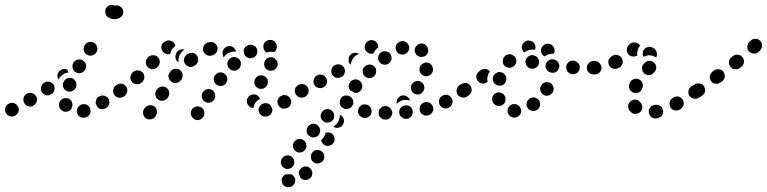

<svg xmlns="http://www.w3.org/2000/svg" viewBox="-48 -447 3124 782"><path d="M317 19Q320 14 321 9Q321 3 320 -2Q317 -13 308 -19Q298 -25 287 -22H286Q280 -20 276 -17Q272 -14 269 -9Q266 -5 265 1Q264 6 266 12Q268 23 278 29Q288 34 299 32L300 31Q305 30 310 27Q314 24 317 19ZM25 -13Q20 -23 9 -27Q-2 -30 -12 -25L-13 -24Q-23 -19 -26 -8Q-30 3 -24 13Q-19 23 -8 26Q3 30 13 24H14Q24 18 27 8Q31 -3 25 -13ZM207 5Q202 2 199 -2Q195 -6 194 -11Q193 -12 193 -13Q190 -24 196 -34Q202 -44 213 -47Q218 -48 223 -47Q229 -47 234 -44Q238 -41 242 -37Q245 -32 246 -27Q246 -27 246 -27Q247 -25 247 -22Q248 -20 247 -17Q244 -11 243 -4Q240 0 236 3Q232 6 228 7Q223 9 217 8Q212 8 207 5ZM397 -24Q398 -29 397 -35Q397 -40 394 -45Q388 -54 377 -57Q366 -60 356 -54H355Q350 -51 347 -47Q344 -42 343 -37Q341 -32 342 -26Q343 -21 346 -16Q351 -6 362 -3Q373 -1 383 -6L384 -7Q389 -10 392 -14Q395 -19 397 -24ZM102 -35Q103 -40 103 -45Q102 -51 99 -55Q93 -65 82 -68Q71 -71 61 -65H60Q51 -59 48 -48Q45 -37 51 -27Q56 -17 67 -14Q78 -11 88 -17L89 -18Q94 -20 97 -25Q101 -29 102 -35ZM464 -93Q460 -97 456 -100Q451 -103 446 -104Q440 -105 435 -104Q430 -103 425 -100L424 -99Q415 -92 413 -81Q411 -70 418 -61Q421 -56 425 -53Q430 -50 435 -49Q441 -48 446 -50Q451 -51 456 -54H457Q466 -61 468 -72Q470 -83 464 -93ZM170 -103Q166 -107 162 -110Q157 -113 152 -114Q146 -115 141 -114Q136 -113 131 -110L130 -109Q126 -106 123 -101Q120 -97 119 -91Q118 -86 119 -81Q120 -75 123 -71Q126 -66 131 -63Q136 -60 141 -59Q146 -58 152 -59Q157 -61 162 -64H163Q172 -71 174 -82Q176 -93 170 -103ZM225 -76Q235 -71 246 -76Q256 -80 261 -90V-92Q266 -102 261 -113Q257 -123 247 -128Q236 -132 226 -128Q215 -123 211 -113L210 -112Q206 -101 210 -91Q214 -80 225 -76ZM196 -159H197Q203 -165 211 -166Q219 -167 226 -163Q228 -157 231 -152Q224 -151 217 -149Q208 -145 200 -137Q194 -131 190 -123Q185 -132 186 -142Q188 -152 196 -159ZM260 -153Q265 -150 271 -149Q276 -148 281 -150Q287 -151 291 -154Q295 -158 298 -162L299 -163Q305 -173 302 -184Q299 -195 289 -201Q279 -207 268 -204Q257 -201 251 -192V-191Q245 -181 248 -170Q251 -159 260 -153ZM293 -243Q294 -237 297 -233Q300 -228 305 -225Q314 -219 325 -221Q337 -223 343 -232L344 -233Q347 -238 348 -243Q349 -249 348 -254Q347 -259 344 -264Q341 -269 336 -272Q327 -278 316 -276Q304 -274 298 -264L297 -263Q294 -259 293 -253Q292 -248 293 -243ZM451 -411Q456 -401 453 -390Q449 -379 439 -374Q429 -369 418 -369Q411 -369 404 -371Q398 -373 392 -377Q383 -383 381 -394Q379 -406 385 -415Q391 -423 400 -426Q410 -428 419 -424Q428 -427 437 -423Q446 -419 451 -411Z M771 -10Q761 -15 750 -13Q739 -10 733 0Q727 10 730 21Q733 32 743 38Q747 41 753 42Q758 43 763 41Q769 40 773 37Q777 33 780 29L781 28Q786 18 784 7Q781 -4 771 -10ZM580 -14Q575 -17 570 -18Q565 -19 559 -18Q554 -17 549 -14Q545 -12 542 -7L539 -4Q533 6 535 17Q537 28 546 35Q556 41 567 39Q578 37 585 28L587 24Q593 15 591 4Q589 -8 580 -14ZM1057 15Q1060 10 1061 5Q1062 -1 1060 -6Q1057 -17 1048 -23Q1038 -29 1027 -26H1026Q1015 -23 1009 -13Q1003 -4 1006 7Q1009 18 1019 24Q1028 30 1040 27Q1045 26 1050 23Q1054 19 1057 15ZM1134 -46Q1132 -50 1127 -54Q1123 -57 1118 -59Q1112 -60 1107 -60Q1102 -59 1097 -56H1096Q1086 -50 1083 -39Q1080 -28 1086 -18Q1088 -14 1093 -10Q1097 -7 1102 -5Q1107 -4 1113 -5Q1118 -5 1123 -8H1124Q1134 -14 1137 -25Q1140 -36 1134 -46ZM958 -40V-41Q959 -46 962 -51Q965 -55 970 -58Q975 -61 980 -62Q985 -63 991 -62Q998 -61 1003 -56Q1009 -51 1011 -44Q1007 -42 1004 -40Q995 -34 990 -25Q985 -17 984 -7Q983 -7 981 -7Q980 -8 979 -8Q968 -10 962 -20Q956 -29 958 -40ZM817 -80Q812 -83 807 -84Q801 -85 796 -84Q791 -83 786 -80Q782 -77 779 -72H778Q772 -62 774 -51Q776 -40 786 -33Q790 -30 796 -29Q801 -28 807 -29Q812 -30 816 -33Q821 -36 824 -41V-42Q831 -51 828 -62Q826 -73 817 -80ZM630 -90Q625 -93 620 -94Q615 -95 609 -94Q604 -93 599 -90Q595 -87 592 -83L589 -79Q583 -70 585 -59Q587 -47 597 -41Q606 -35 617 -37Q628 -39 635 -48L637 -52Q643 -61 641 -72Q639 -83 630 -90ZM1204 -93Q1200 -97 1196 -100Q1191 -103 1186 -104Q1181 -105 1175 -104Q1170 -103 1165 -100V-99Q1155 -93 1153 -82Q1151 -70 1158 -61Q1161 -57 1165 -54Q1170 -51 1175 -50Q1181 -49 1186 -50Q1191 -51 1196 -54Q1206 -61 1208 -72Q1210 -83 1204 -93ZM470 -74Q471 -79 470 -85Q469 -90 466 -94Q459 -104 448 -106Q437 -108 428 -101L425 -100Q421 -96 418 -92Q415 -87 414 -82Q413 -76 414 -71Q415 -66 418 -61Q425 -52 436 -50Q447 -48 457 -54L459 -56Q464 -59 466 -64Q469 -68 470 -74ZM991 -125Q986 -115 989 -104Q993 -93 1003 -88Q1008 -85 1013 -85Q1019 -85 1024 -86Q1029 -88 1033 -92Q1037 -95 1040 -100V-101Q1045 -111 1042 -122Q1038 -132 1028 -137Q1023 -140 1018 -140Q1012 -141 1007 -139Q1002 -137 998 -134Q993 -130 991 -125ZM867 -146Q858 -153 847 -152Q836 -151 829 -142L828 -141Q821 -132 823 -121Q824 -110 833 -103Q842 -96 853 -97Q865 -98 872 -107V-108Q879 -117 878 -128Q876 -139 867 -146ZM540 -131Q540 -137 539 -142Q537 -147 533 -151Q530 -155 525 -158Q520 -160 514 -160Q509 -161 504 -159Q498 -157 494 -154L492 -152Q484 -144 483 -133Q482 -122 490 -113Q497 -104 509 -104Q520 -103 529 -111L531 -112Q535 -116 537 -121Q540 -126 540 -131ZM686 -161Q677 -168 666 -167Q655 -166 647 -157L645 -154Q637 -145 638 -134Q640 -123 648 -116Q657 -108 668 -109Q680 -110 687 -119L690 -122Q697 -131 696 -142Q695 -154 686 -161ZM1042 -162Q1047 -159 1052 -159Q1058 -158 1063 -160Q1068 -161 1072 -165Q1077 -168 1079 -173H1080Q1085 -183 1082 -194Q1078 -205 1068 -211Q1064 -213 1058 -214Q1053 -214 1048 -213Q1042 -211 1038 -208Q1034 -204 1031 -200V-199Q1026 -189 1029 -178Q1032 -167 1042 -162ZM926 -206Q918 -214 906 -215Q895 -215 887 -207L886 -206Q878 -198 878 -187Q878 -176 886 -168Q894 -159 905 -159Q917 -159 925 -167Q933 -175 933 -187Q934 -198 926 -206ZM594 -215Q590 -219 585 -221Q580 -222 574 -222Q569 -222 564 -220Q559 -218 555 -214L553 -211Q545 -203 546 -192Q546 -180 555 -173Q563 -165 574 -165Q586 -166 593 -174L595 -176Q603 -184 603 -196Q602 -207 594 -215ZM753 -222Q750 -226 745 -229Q740 -231 735 -232Q729 -232 724 -231Q719 -229 714 -226L711 -223Q703 -216 701 -204Q700 -193 708 -184Q711 -180 716 -178Q721 -175 726 -174Q732 -174 737 -176Q742 -177 746 -181L750 -183Q758 -191 759 -202Q760 -213 753 -222ZM679 -241Q688 -248 699 -246Q700 -246 701 -246Q702 -245 703 -245Q701 -244 700 -243L697 -240Q690 -234 685 -226Q680 -217 679 -206Q678 -199 680 -193Q672 -197 669 -205Q665 -213 667 -222Q667 -223 668 -223Q669 -235 679 -241ZM997 -251Q994 -256 990 -259Q985 -262 980 -264Q975 -265 969 -265Q964 -264 959 -262V-261Q954 -259 950 -255Q947 -250 945 -245Q944 -240 945 -234Q945 -229 948 -224Q950 -219 955 -216Q959 -212 964 -211Q969 -209 975 -210Q980 -211 985 -213H986Q996 -219 999 -230Q1002 -241 997 -251ZM859 -237Q860 -242 863 -247Q866 -251 871 -254Q875 -257 881 -259Q892 -261 901 -255Q911 -248 913 -237Q913 -237 913 -237Q910 -237 907 -237Q896 -237 887 -233Q878 -230 871 -223Q866 -218 863 -213Q862 -216 861 -219Q860 -222 859 -226Q859 -226 859 -226Q858 -231 859 -237ZM835 -236Q837 -240 838 -246Q839 -251 837 -256Q834 -267 824 -273Q814 -278 803 -275Q801 -274 798 -274Q787 -270 782 -260Q777 -250 780 -239Q784 -228 794 -223Q804 -218 815 -221Q817 -222 818 -222Q824 -224 828 -227Q832 -231 835 -236ZM623 -277Q625 -278 627 -279Q632 -282 637 -282Q642 -283 648 -281Q653 -279 657 -276Q661 -272 664 -267Q665 -265 665 -264Q666 -262 666 -260Q666 -260 666 -259Q657 -253 652 -245Q647 -237 645 -227Q636 -224 627 -228Q618 -231 613 -240Q607 -250 610 -261Q613 -272 623 -277ZM1025 -263Q1027 -274 1037 -280Q1046 -286 1057 -284H1058Q1063 -283 1068 -280Q1072 -277 1075 -272Q1078 -268 1079 -262Q1080 -257 1079 -252Q1078 -247 1076 -242Q1073 -238 1069 -235Q1065 -236 1061 -236Q1051 -237 1041 -234Q1040 -234 1038 -233Q1035 -235 1033 -237Q1031 -239 1029 -242Q1026 -246 1025 -252Q1024 -257 1025 -263Z M1136 262Q1126 264 1117 263Q1116 263 1115 263Q1112 264 1109 267Q1106 269 1104 273Q1097 282 1100 293Q1102 305 1111 311H1112Q1116 314 1122 315Q1127 316 1132 315Q1138 314 1142 311Q1147 308 1150 303Q1156 294 1154 282Q1151 271 1142 265Q1140 264 1139 263Q1137 263 1136 262ZM1176 240Q1180 236 1185 234Q1190 231 1195 231Q1201 231 1206 232Q1211 234 1215 238Q1219 241 1221 246Q1224 251 1224 257Q1224 262 1223 267Q1221 273 1217 277Q1209 285 1198 286Q1187 287 1178 279Q1177 278 1177 278Q1176 277 1175 276Q1173 268 1169 261Q1168 256 1170 250Q1172 245 1176 240ZM1150 206Q1148 200 1145 196Q1142 192 1137 189Q1127 184 1116 187Q1105 190 1100 200H1099Q1097 205 1096 210Q1095 216 1097 221Q1098 226 1102 231Q1105 235 1110 238Q1120 243 1131 240Q1142 237 1147 227H1148Q1150 222 1151 216Q1151 211 1150 206ZM1231 215Q1240 221 1251 218Q1262 216 1269 206Q1275 196 1272 185Q1270 174 1260 168Q1251 162 1239 164Q1228 167 1222 177Q1216 186 1219 198Q1221 209 1231 215ZM1191 126Q1187 122 1181 120Q1176 119 1171 119Q1165 119 1160 122Q1155 124 1152 129Q1148 133 1146 138Q1145 143 1145 149Q1146 154 1148 159Q1150 164 1155 168Q1163 175 1175 174Q1186 173 1193 165L1194 164Q1201 156 1200 144Q1199 133 1191 126ZM1301 95Q1305 98 1309 102Q1312 107 1314 112Q1315 117 1315 122Q1314 128 1312 133H1311Q1306 143 1295 146Q1284 149 1274 144Q1269 141 1266 137Q1262 133 1261 128Q1261 127 1260 126Q1260 125 1260 124Q1263 122 1265 119Q1272 112 1275 103Q1277 99 1278 94Q1278 94 1279 93Q1279 93 1280 93Q1285 92 1290 92Q1296 93 1301 95ZM1247 65Q1239 57 1228 57Q1216 58 1209 66H1208Q1205 70 1203 75Q1201 81 1201 86Q1201 92 1203 97Q1206 102 1210 105Q1218 113 1229 113Q1241 112 1249 104Q1256 95 1256 84Q1256 73 1247 65ZM1312 70Q1312 70 1313 71Q1318 73 1324 74Q1329 74 1334 72Q1340 70 1344 67Q1348 63 1350 58Q1355 48 1352 37Q1348 26 1338 21Q1337 21 1337 21Q1336 20 1336 20Q1336 22 1336 24Q1336 34 1332 43Q1329 52 1322 59Q1316 65 1310 69Q1311 69 1312 70ZM1305 5Q1301 1 1296 -1Q1291 -3 1285 -3Q1280 -3 1275 0Q1270 2 1266 6Q1258 14 1258 26Q1258 37 1267 45Q1271 49 1276 51Q1281 53 1286 52Q1292 52 1297 50Q1302 48 1305 44H1306Q1314 35 1313 24Q1313 13 1305 5ZM1542 32Q1545 28 1547 23Q1550 18 1550 13Q1549 1 1541 -7Q1533 -15 1522 -15H1521Q1516 -15 1510 -13Q1505 -10 1502 -6Q1498 -3 1496 2Q1494 8 1494 13Q1494 24 1502 32Q1510 40 1521 40H1522Q1528 40 1533 38Q1538 36 1542 32ZM1633 7Q1633 2 1631 -3Q1628 -8 1624 -12Q1620 -15 1614 -17Q1609 -18 1604 -18H1603Q1592 -17 1584 -8Q1577 0 1578 12Q1578 17 1581 22Q1583 27 1588 30Q1592 34 1597 36Q1602 37 1608 37Q1620 36 1627 27Q1634 18 1633 7ZM1465 12Q1466 6 1465 1Q1464 -4 1461 -9Q1459 -14 1454 -17Q1450 -20 1444 -21H1443Q1432 -24 1423 -18Q1413 -11 1411 0Q1409 5 1410 10Q1411 16 1414 20Q1417 25 1422 28Q1426 31 1432 33Q1444 35 1453 29Q1463 23 1465 12ZM1716 -11Q1714 -16 1711 -20Q1708 -25 1703 -28Q1698 -30 1693 -31Q1688 -32 1682 -31V-30Q1671 -28 1665 -18Q1659 -8 1662 3Q1663 8 1666 13Q1670 17 1674 20Q1679 23 1684 24Q1690 24 1695 23H1696Q1707 20 1713 10Q1719 0 1716 -11ZM1383 -11Q1387 -15 1389 -20Q1391 -25 1391 -30Q1391 -36 1389 -41Q1387 -46 1383 -50Q1375 -58 1363 -58Q1352 -59 1344 -51Q1336 -43 1336 -31Q1335 -20 1343 -12L1344 -11Q1352 -3 1363 -3Q1375 -3 1383 -11ZM1794 -25Q1796 -30 1795 -35Q1795 -41 1792 -46Q1787 -56 1776 -60Q1766 -63 1755 -58Q1750 -55 1746 -51Q1743 -47 1741 -42Q1739 -36 1740 -31Q1740 -26 1742 -21Q1748 -10 1758 -7Q1769 -3 1779 -8L1780 -9Q1785 -11 1789 -15Q1792 -20 1794 -25ZM1578 -53H1579Q1583 -56 1588 -58Q1594 -59 1599 -58Q1604 -57 1609 -54Q1614 -52 1617 -47Q1619 -45 1620 -43Q1621 -41 1621 -38Q1621 -38 1620 -38Q1611 -41 1602 -40H1601Q1592 -40 1583 -35Q1574 -31 1568 -24Q1566 -32 1569 -40Q1572 -48 1578 -53ZM1861 -93Q1858 -97 1854 -100Q1849 -103 1844 -104Q1838 -105 1833 -104Q1828 -103 1823 -99Q1814 -93 1812 -82Q1810 -70 1816 -61Q1819 -57 1824 -54Q1829 -51 1834 -50Q1839 -49 1845 -50Q1850 -51 1855 -54V-55Q1864 -61 1866 -72Q1868 -84 1861 -93ZM1206 -90Q1204 -94 1200 -98Q1196 -102 1191 -103Q1185 -105 1180 -105Q1174 -104 1170 -102H1169Q1159 -97 1155 -86Q1151 -75 1156 -65Q1159 -60 1163 -56Q1167 -53 1172 -51Q1177 -49 1183 -50Q1188 -50 1193 -52L1194 -53Q1204 -58 1208 -69Q1211 -79 1206 -90ZM1637 -67Q1641 -64 1647 -63Q1652 -62 1657 -62Q1663 -63 1667 -66Q1672 -69 1675 -74Q1682 -83 1680 -94Q1678 -106 1669 -112Q1665 -115 1659 -117Q1654 -118 1649 -117Q1643 -116 1639 -113Q1634 -110 1631 -106Q1624 -96 1626 -85Q1628 -74 1637 -67ZM1380 -114V-115Q1384 -119 1389 -121Q1394 -123 1399 -124Q1404 -124 1410 -122Q1415 -120 1419 -116Q1423 -113 1425 -108Q1427 -103 1428 -97Q1428 -92 1426 -87Q1424 -81 1420 -77Q1415 -72 1409 -70Q1403 -68 1396 -69Q1390 -74 1383 -77Q1381 -78 1378 -79Q1376 -82 1374 -86Q1373 -90 1372 -95Q1372 -100 1374 -105Q1376 -110 1380 -114ZM1281 -129Q1278 -134 1274 -137Q1270 -141 1264 -142Q1259 -144 1254 -143Q1248 -143 1244 -140H1243Q1233 -134 1230 -123Q1226 -112 1232 -102Q1234 -98 1238 -94Q1243 -91 1248 -89Q1253 -88 1259 -88Q1264 -89 1269 -91L1270 -92Q1280 -97 1283 -108Q1286 -119 1281 -129ZM1477 -176Q1473 -180 1468 -182Q1463 -184 1457 -184Q1452 -184 1447 -182Q1442 -180 1438 -176H1437Q1429 -168 1429 -157Q1429 -145 1437 -137Q1445 -129 1457 -129Q1468 -129 1476 -137Q1484 -145 1484 -156Q1485 -168 1477 -176ZM1353 -172Q1347 -182 1336 -184Q1325 -187 1315 -181H1314Q1305 -175 1302 -164Q1299 -152 1305 -143Q1311 -133 1322 -130Q1334 -128 1343 -134H1344Q1354 -140 1356 -151Q1359 -162 1353 -172ZM1665 -149Q1668 -144 1673 -141Q1677 -138 1683 -137Q1694 -135 1703 -141Q1713 -148 1715 -159Q1717 -170 1711 -180Q1705 -189 1693 -192Q1688 -193 1683 -192Q1677 -190 1673 -187Q1668 -184 1665 -180Q1662 -175 1661 -170Q1660 -164 1661 -159Q1662 -153 1665 -149ZM1413 -227Q1414 -227 1415 -227Q1407 -232 1399 -232Q1390 -232 1383 -227L1382 -226Q1373 -220 1372 -208Q1370 -197 1376 -188Q1377 -187 1379 -185Q1380 -184 1381 -183Q1381 -192 1385 -200V-201Q1389 -209 1396 -216Q1403 -223 1413 -227ZM1547 -207Q1547 -213 1546 -218Q1545 -223 1541 -228Q1535 -237 1523 -238Q1512 -240 1503 -233Q1498 -230 1496 -225Q1493 -220 1492 -215Q1491 -209 1493 -204Q1494 -199 1497 -195Q1504 -185 1515 -184Q1527 -182 1536 -189Q1540 -193 1543 -197Q1546 -202 1547 -207ZM1668 -215Q1674 -215 1679 -217Q1684 -219 1688 -222Q1692 -226 1694 -231Q1696 -236 1696 -242Q1696 -247 1694 -252Q1692 -257 1689 -261H1688Q1681 -270 1669 -270Q1658 -270 1650 -262Q1641 -254 1641 -243Q1641 -232 1649 -223Q1653 -219 1658 -217Q1663 -215 1668 -215ZM1617 -262Q1613 -272 1603 -277Q1593 -282 1582 -278Q1571 -274 1566 -264Q1561 -254 1565 -243Q1569 -232 1579 -227Q1590 -223 1600 -226L1601 -227Q1611 -230 1616 -241Q1621 -251 1617 -262ZM1439 -246Q1437 -251 1437 -257Q1438 -262 1440 -267V-268Q1445 -278 1456 -282Q1466 -286 1477 -281Q1482 -279 1485 -275Q1489 -271 1491 -265Q1492 -262 1492 -259Q1493 -256 1492 -253Q1491 -252 1489 -251Q1482 -245 1477 -237Q1474 -233 1473 -229Q1468 -228 1463 -228Q1458 -229 1453 -231Q1448 -233 1445 -237Q1441 -241 1439 -246Z M2075 6Q2075 1 2073 -4Q2071 -9 2068 -14Q2064 -18 2059 -20Q2055 -23 2049 -23H2048Q2037 -24 2028 -16Q2020 -9 2019 2Q2019 8 2020 13Q2022 18 2026 22Q2029 27 2034 29Q2039 31 2044 32H2045Q2056 33 2065 25Q2074 18 2075 6ZM2147 -39Q2143 -43 2139 -46Q2134 -49 2129 -50Q2123 -51 2118 -49Q2113 -48 2108 -45V-44Q2103 -41 2100 -36Q2098 -32 2097 -26Q2096 -21 2097 -15Q2099 -10 2102 -6Q2105 -1 2110 1Q2115 4 2120 5Q2126 6 2131 4Q2136 3 2141 0V-1Q2150 -7 2152 -19Q2153 -30 2147 -39ZM1993 -17Q1998 -19 2002 -22Q2006 -26 2009 -31Q2011 -36 2011 -42Q2011 -47 2010 -52L2009 -53Q2005 -64 1995 -68Q1985 -73 1974 -69Q1963 -65 1959 -55Q1954 -45 1958 -34V-33Q1962 -23 1972 -18Q1982 -13 1993 -17ZM1873 -77Q1874 -82 1872 -88Q1871 -93 1868 -97Q1865 -102 1860 -105Q1856 -108 1850 -109Q1845 -110 1840 -108Q1834 -107 1830 -104L1823 -100Q1814 -93 1812 -82Q1810 -71 1816 -61Q1823 -52 1834 -50Q1845 -48 1855 -54L1861 -59Q1866 -62 1869 -67Q1872 -71 1873 -77ZM2194 -109Q2189 -112 2183 -112Q2178 -113 2173 -112Q2167 -110 2163 -107Q2159 -104 2156 -99V-98Q2150 -89 2153 -78Q2156 -67 2165 -61Q2170 -58 2176 -57Q2181 -57 2186 -58Q2192 -59 2196 -63Q2200 -66 2203 -71Q2209 -81 2206 -92Q2203 -103 2194 -109ZM1962 -112Q1965 -108 1969 -104Q1973 -101 1979 -99Q1990 -96 2000 -101Q2010 -106 2013 -117V-118Q2015 -123 2014 -129Q2014 -134 2011 -139Q2008 -144 2004 -147Q2000 -151 1995 -152Q1984 -156 1974 -150Q1964 -145 1960 -134V-133Q1959 -128 1959 -123Q1960 -117 1962 -112ZM1929 -166Q1919 -167 1910 -161L1903 -156Q1899 -153 1896 -148Q1893 -144 1892 -138Q1891 -133 1893 -128Q1894 -122 1897 -118Q1904 -109 1915 -107Q1926 -105 1936 -112L1938 -113Q1937 -117 1937 -121Q1936 -131 1939 -140Q1942 -149 1947 -156Q1940 -165 1929 -166ZM2397 -171Q2397 -176 2395 -181Q2393 -187 2389 -190Q2385 -194 2380 -196Q2375 -198 2370 -199H2369Q2358 -199 2350 -190Q2342 -182 2342 -171Q2342 -166 2344 -161Q2346 -155 2350 -152Q2354 -148 2359 -146Q2364 -144 2369 -144H2370Q2381 -143 2389 -152Q2397 -160 2397 -171ZM2313 -171Q2314 -177 2312 -182Q2310 -187 2306 -191Q2302 -195 2297 -197Q2292 -200 2287 -200H2286Q2275 -200 2267 -193Q2258 -185 2258 -173Q2258 -168 2260 -163Q2261 -158 2265 -154Q2269 -150 2274 -147Q2279 -145 2284 -145H2285Q2296 -144 2305 -152Q2313 -160 2313 -171ZM2220 -156Q2224 -160 2226 -165Q2229 -169 2230 -175Q2231 -186 2224 -195Q2217 -204 2205 -205Q2193 -207 2184 -199Q2175 -192 2174 -181Q2173 -170 2180 -161Q2187 -152 2199 -151Q2205 -150 2210 -151Q2215 -153 2220 -156ZM2146 -185Q2150 -195 2145 -206Q2141 -216 2130 -220Q2119 -225 2109 -220Q2098 -215 2094 -205Q2090 -194 2095 -184Q2099 -173 2110 -169Q2121 -165 2131 -169Q2142 -174 2146 -185ZM2009 -177Q2018 -170 2029 -171Q2040 -172 2048 -180V-181Q2056 -189 2055 -201Q2054 -212 2045 -219Q2037 -227 2025 -226Q2014 -225 2007 -217L2006 -216Q1999 -207 2000 -196Q2000 -185 2009 -177ZM2164 -222H2163Q2155 -230 2155 -242Q2156 -253 2164 -261Q2172 -269 2183 -269Q2195 -269 2203 -261V-260Q2209 -254 2211 -245Q2212 -236 2207 -228Q2198 -229 2188 -226Q2178 -223 2170 -217Q2168 -218 2167 -219Q2165 -220 2164 -222ZM2079 -264Q2081 -269 2085 -273Q2088 -277 2093 -279L2094 -280Q2099 -282 2105 -282Q2110 -282 2115 -280Q2120 -278 2124 -275Q2128 -271 2130 -266Q2133 -261 2133 -255Q2133 -249 2131 -244Q2125 -245 2119 -245Q2109 -245 2100 -241Q2093 -238 2087 -233Q2085 -235 2083 -238Q2081 -240 2080 -243Q2077 -248 2077 -254Q2077 -259 2079 -264Z M2649 22Q2652 18 2653 12Q2654 7 2652 1Q2650 -10 2641 -16Q2631 -22 2620 -20Q2618 -19 2616 -19Q2611 -18 2606 -15Q2602 -12 2599 -7Q2596 -3 2595 2Q2594 8 2595 13Q2597 24 2606 31Q2615 37 2627 35Q2629 35 2631 34Q2637 33 2641 30Q2646 27 2649 22ZM2540 17Q2545 17 2550 15Q2555 13 2559 10Q2568 2 2568 -10Q2568 -21 2561 -29Q2560 -30 2559 -31Q2552 -40 2541 -41Q2529 -42 2521 -35Q2516 -32 2514 -27Q2511 -22 2510 -16Q2510 -11 2511 -6Q2513 -1 2516 4Q2518 6 2521 8Q2524 12 2529 15Q2534 17 2540 17ZM2736 -18Q2737 -24 2737 -29Q2736 -35 2734 -39Q2728 -49 2718 -53Q2707 -56 2697 -51L2693 -49Q2688 -46 2685 -42Q2681 -38 2680 -32Q2678 -27 2679 -22Q2679 -16 2682 -11Q2687 -1 2698 2Q2709 5 2719 0L2723 -2Q2727 -5 2731 -9Q2734 -13 2736 -18ZM2809 -90Q2806 -95 2801 -98Q2797 -101 2791 -102Q2786 -103 2781 -101Q2775 -100 2771 -97L2767 -95Q2758 -88 2756 -77Q2754 -66 2760 -56Q2764 -52 2768 -49Q2773 -46 2778 -45Q2784 -44 2789 -45Q2794 -46 2799 -50L2802 -52Q2811 -58 2813 -70Q2816 -81 2809 -90ZM2515 -87Q2517 -81 2521 -77Q2524 -73 2529 -71Q2539 -66 2550 -69Q2561 -73 2566 -83Q2567 -85 2567 -86Q2573 -96 2569 -107Q2566 -118 2556 -123Q2551 -126 2546 -126Q2540 -127 2535 -125Q2530 -124 2525 -120Q2521 -117 2519 -112Q2518 -110 2517 -108Q2514 -103 2514 -97Q2513 -92 2515 -87ZM2576 -148Q2584 -141 2595 -141Q2607 -142 2614 -150L2617 -153Q2625 -161 2625 -173Q2624 -184 2616 -192Q2608 -200 2596 -199Q2585 -199 2577 -190L2574 -187Q2566 -179 2567 -168Q2567 -156 2576 -148ZM2394 -152Q2398 -156 2400 -161Q2402 -167 2402 -172Q2401 -183 2393 -191Q2385 -199 2373 -199Q2372 -199 2370 -199Q2359 -198 2351 -190Q2343 -182 2343 -171Q2343 -160 2351 -152Q2359 -144 2370 -144Q2372 -144 2375 -144Q2380 -144 2385 -146Q2390 -148 2394 -152ZM2487 -187Q2489 -192 2488 -197Q2488 -203 2485 -208Q2481 -218 2470 -222Q2459 -226 2449 -221L2445 -219Q2440 -216 2437 -212Q2433 -208 2431 -203Q2429 -198 2430 -192Q2430 -187 2432 -182Q2437 -172 2448 -168Q2459 -164 2469 -169L2473 -171Q2478 -173 2481 -177Q2485 -182 2487 -187ZM2613 -251 2617 -249Q2625 -242 2627 -232Q2629 -222 2625 -213Q2620 -216 2615 -218Q2606 -222 2595 -222Q2585 -221 2576 -217Q2574 -216 2573 -215Q2569 -222 2570 -230Q2570 -239 2575 -245Q2582 -254 2593 -256Q2604 -258 2613 -251ZM2514 -264Q2515 -266 2516 -267Q2524 -275 2536 -274Q2547 -274 2555 -266Q2556 -265 2557 -264Q2558 -262 2559 -261Q2558 -260 2557 -258Q2551 -251 2549 -241Q2546 -231 2548 -221Q2539 -216 2529 -217Q2519 -218 2512 -225Q2504 -234 2505 -245Q2505 -257 2514 -264Z M2819 -96Q2816 -101 2811 -104Q2806 -106 2801 -107Q2796 -108 2790 -107Q2785 -106 2781 -103L2774 -98Q2770 -95 2767 -90Q2764 -86 2763 -80Q2762 -75 2763 -70Q2764 -64 2768 -60Q2774 -50 2785 -49Q2797 -47 2806 -53L2812 -58Q2822 -64 2824 -76Q2825 -87 2819 -96ZM2904 -133Q2904 -139 2903 -144Q2902 -149 2899 -154Q2892 -163 2881 -165Q2869 -166 2860 -160L2854 -155Q2845 -148 2843 -137Q2841 -126 2848 -117Q2854 -107 2866 -106Q2877 -104 2886 -111L2893 -115Q2897 -119 2900 -123Q2903 -128 2904 -133ZM2976 -214Q2969 -223 2958 -224Q2946 -226 2938 -219L2931 -214Q2922 -207 2921 -195Q2920 -184 2927 -175Q2934 -166 2945 -165Q2957 -163 2966 -171L2972 -175Q2981 -183 2982 -194Q2983 -205 2976 -214ZM3048 -281Q3040 -289 3029 -289Q3017 -289 3009 -281Q3007 -278 3004 -276Q2996 -268 2996 -257Q2995 -245 3003 -237Q3011 -229 3023 -229Q3034 -228 3042 -236Q3045 -239 3048 -242Q3056 -250 3056 -262Q3056 -273 3048 -281Z"/></svg>

Font: FRB American Cursive Guidelines Dotted Ultra
Style: Bold Italic
Weight: 1000
Italic angle: -25°
Version: Version 2.0;Modular Font Editor K font №1